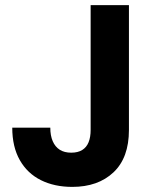

<svg xmlns="http://www.w3.org/2000/svg" viewBox="-20 -720 591 752"><path d="M263 12Q193 12 140 -14.5Q87 -41 57.5 -93Q28 -145 28 -220H177Q177 -189 186.5 -167Q196 -145 214 -133.5Q232 -122 259 -122Q285 -122 302 -132.5Q319 -143 327 -163Q335 -183 335 -211V-700H485V-211Q485 -102 424.5 -45Q364 12 263 12Z"/></svg>

Font: DM Sans 18pt Black
Style: Regular
Weight: 900
Designer: Colophon Foundry, Jonny Pinhorn
Foundry: Colophon Foundry
Version: Version 4.004;gftools[0.9.30]